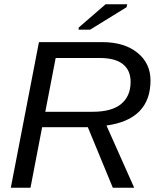

<svg xmlns="http://www.w3.org/2000/svg" viewBox="-20 -887 762 907"><path d="M513 0 395 -286H179L124 0H31L164 -688H463Q567 -688 629 -638Q691 -588 691 -507Q691 -323 483 -294L614 0ZM418 -359Q508 -359 552.5 -396Q597 -433 597 -500Q597 -555 560.5 -584Q524 -613 452 -613H243L194 -359ZM351 -747 352 -757 479 -867H581L578 -853L406 -747Z"/></svg>

Font: Libra Sans Modern
Style: Italic
Weight: 400
Italic angle: -12°
Foundry: Stefan Peev, Context Ltd
Version: Version 1.000